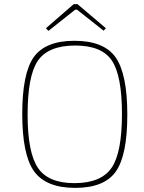

<svg xmlns="http://www.w3.org/2000/svg" viewBox="-20 -900 700 932"><path d="M483 -751 354 -853H345L215 -750L203 -763L338 -880H356L494 -763ZM541 -622Q598 -541 598 -343Q598 -146 542 -67Q486 12 345 12Q203 12 145 -69Q88 -149 88 -347Q88 -544 144 -623Q201 -702 341 -702Q484 -702 541 -622ZM163 -604Q114 -531 114 -343Q114 -158 165 -84Q215 -11 341 -11Q471 -11 522 -86Q572 -159 572 -347Q572 -533 523 -606Q474 -679 345 -679Q214 -679 163 -604Z"/></svg>

Font: Taylor Sans Thin
Style: Regular
Weight: 100
Italic angle: -8°
Designer: Natanael Gama
Version: Version 1.001 September 8, 2015